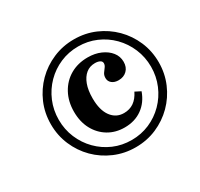

<svg xmlns="http://www.w3.org/2000/svg" viewBox="-137 -805 1032 990"><g transform="rotate(-30 379.0 -310.0)"><path d="M407.3 11.3Q341.1 11.3 282.7 -13.7Q224.2 -38.7 180.2 -82.7Q136.3 -126.6 111.3 -185.1Q86.3 -243.5 86.3 -309.7Q86.3 -376.6 111.3 -434.7Q136.3 -492.7 180.2 -536.7Q224.2 -580.6 282.7 -605.6Q341.1 -630.6 407.3 -630.6Q474.2 -630.6 532.3 -605.6Q590.3 -580.6 634.3 -536.7Q678.2 -492.7 703.2 -434.7Q728.2 -376.6 728.2 -309.7Q728.2 -243.5 703.2 -185.1Q678.2 -126.6 634.3 -82.7Q590.3 -38.7 532.3 -13.7Q474.2 11.3 407.3 11.3ZM408.9 -105.6Q354.8 -105.6 312.5 -131Q270.2 -156.5 246 -201.6Q221.8 -246.8 221.8 -306.5Q221.8 -367.7 247.6 -414.9Q273.4 -462.1 318.5 -488.3Q363.7 -514.5 422.6 -514.5Q465.3 -514.5 499.2 -499.6Q533.1 -484.7 552.8 -459.7Q572.6 -434.7 572.6 -402.4Q572.6 -370.2 553.2 -351.2Q533.9 -332.3 503.2 -332.3Q479 -332.3 464.1 -344.4Q449.2 -356.5 449.2 -375.8Q449.2 -392.7 457.3 -404Q465.3 -415.3 473 -425.4Q480.6 -435.5 480.6 -446.8Q480.6 -458.1 469.4 -464.1Q458.1 -470.2 440.3 -470.2Q408.9 -470.2 386.7 -452Q364.5 -433.9 352 -400.4Q339.5 -366.9 339.5 -318.5Q339.5 -248.4 367.7 -210.1Q396 -171.8 442.7 -171.8Q476.6 -171.8 501.6 -189.1Q526.6 -206.5 543.5 -241.1L576.6 -224.2Q556.5 -167.7 512.9 -136.7Q469.4 -105.6 408.9 -105.6ZM408.1 -31.5Q464.5 -31.5 514.1 -52.8Q563.7 -74.2 601.6 -112.5Q639.5 -150.8 660.9 -201.6Q682.3 -252.4 682.3 -309.7Q682.3 -366.9 660.9 -417.7Q639.5 -468.5 601.6 -506.9Q563.7 -545.2 514.1 -566.5Q464.5 -587.9 408.1 -587.9Q350.8 -587.9 301.2 -566.5Q251.6 -545.2 213.7 -506.9Q175.8 -468.5 154.4 -417.7Q133.1 -366.9 133.1 -309.7Q133.1 -252.4 154.4 -201.6Q175.8 -150.8 213.7 -112.5Q251.6 -74.2 301.2 -52.8Q350.8 -31.5 408.1 -31.5Z"/></g></svg>

Font: Playfair 9pt
Style: Bold Italic
Weight: 700
Italic angle: -15.6°
Designer: Claus Eggers Sørensen
Foundry: Claus Eggers Sørensen
Version: Version 2.203